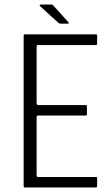

<svg xmlns="http://www.w3.org/2000/svg" viewBox="-20 -824 484 844"><path d="M90 0Q84 0 84 -6V-667Q84 -673 90 -673H401Q405 -673 406 -672Q407 -671 407 -666V-633Q407 -629 406 -627.5Q405 -626 401 -626H147Q143 -626 142 -624Q141 -622 141 -619V-370Q141 -367 143 -364.5Q145 -362 148 -362H356Q360 -362 361 -361Q362 -360 362 -355V-323Q362 -319 361 -317.5Q360 -316 356 -316H147Q143 -316 142 -314.5Q141 -313 141 -309V-55Q141 -51 142 -48.5Q143 -46 148 -46H400Q405 -46 406 -45Q407 -44 407 -39V-8Q407 -3 405.5 -1.5Q404 0 400 0ZM246 -720Q243 -720 241 -721.5Q239 -723 235 -725L155 -798Q154 -800 155 -802Q156 -804 157 -804H205Q209 -804 211 -802.5Q213 -801 216 -798L280 -727Q283 -724 282.5 -722Q282 -720 278 -720Z"/></svg>

Font: Glory Light
Style: Regular
Weight: 300
Version: Version 1.011